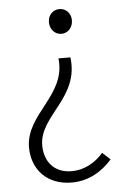

<svg xmlns="http://www.w3.org/2000/svg" viewBox="-54 -587 560 849"><g transform="rotate(-5 225.5 -162.5)"><path d="M230 222C308 222 366 184 410 135L375 103C338 146 288 172 235 172C152 172 114 114 114 47C114 -85 296 -149 272 -330H219C239 -165 55 -98 55 51C55 150 122 222 230 222ZM242 -437C269 -437 293 -459 293 -493C293 -526 269 -547 242 -547C215 -547 191 -526 191 -493C191 -459 215 -437 242 -437Z"/></g></svg>

Font: Noto Sans CJK Light
Style: Regular
Weight: 300
Designer: Ryoko NISHIZUKA (kana & ideographs); Paul D. Hunt (Latin, Greek & Cyrillic); Wenlong ZHANG (bopomofo); Sandoll Communica
Foundry: Adobe Systems Incorporated
Version: Version 1.000;PS 1;hotconv 1.0.78;makeotf.lib2.5.61930